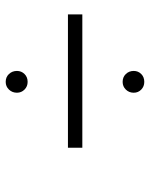

<svg xmlns="http://www.w3.org/2000/svg" viewBox="54 -680 526 674"><g transform="rotate(-90 317.0 -343.0)"><path d="M135.5 -317V-367.5H603.5V-317ZM366.5 -99.5Q350.5 -99.5 339.5 -110.2Q328.5 -121 328.5 -136.5Q328.5 -153 339.5 -164.2Q350.5 -175.5 366.5 -175.5Q383.5 -175.5 394.2 -164.2Q405 -153 405 -136.5Q405 -121 394.2 -110.2Q383.5 -99.5 366.5 -99.5ZM366.5 -509Q350.5 -509 339.5 -520Q328.5 -531 328.5 -546.5Q328.5 -563 339.5 -574.5Q350.5 -586 366.5 -586Q383.5 -586 394.2 -574.5Q405 -563 405 -546.5Q405 -531 394.2 -520Q383.5 -509 366.5 -509Z"/></g></svg>

Font: Overpass ExtraLight
Style: Italic
Weight: 250
Italic angle: -10°
Designer: Delve Withrington, Dave Bailey, Thomas Jockin
Foundry: Delve Fonts LLC
Version: Version 4.000